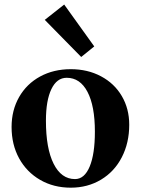

<svg xmlns="http://www.w3.org/2000/svg" viewBox="-20 -827 632 862"><path d="M32 -256.9Q32 -332 65.8 -391.3Q99.7 -450.6 160.1 -483.5Q220.6 -516.4 297.8 -516.4Q373.4 -516.4 433.4 -484.5Q493.5 -452.6 526.8 -395.8Q560.2 -339 560.2 -266.8Q560.2 -185.7 526.9 -121Q493.6 -56.4 433.5 -20.4Q373.4 15.6 297.8 15.6Q220.6 15.6 160.1 -19.5Q99.7 -54.5 65.8 -116.1Q32 -177.7 32 -256.9ZM406 -235.9Q406 -351.2 372.8 -414.5Q339.6 -477.8 279.4 -477.8Q235.2 -477.8 210.7 -426.9Q186.2 -376 186.2 -285Q186.2 -160.8 220.7 -91.9Q255.2 -23 316.8 -23Q359 -23 382.5 -78.9Q406 -134.8 406 -235.9ZM181 -737.8 268.2 -806.6 403.2 -618.6 344.6 -571.2Z"/></svg>

Font: Wittgenstein
Style: Regular
Weight: 400
Designer: Jörg Drees
Foundry: Jörg Drees
Version: Version 1.003;Glyphs 3.1.2 (3151)